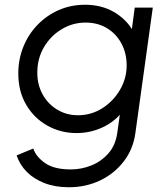

<svg xmlns="http://www.w3.org/2000/svg" viewBox="-20 -568 703 808"><path d="M50 86 120 57Q132 92 170 118.5Q208 145 278 145Q323 145 365 128Q407 111 437 76.5Q467 42 474 -12L492 -140L514 -128Q483 -70 425.5 -39Q368 -8 302 -8Q235 -8 179 -39.5Q123 -71 90 -127.5Q57 -184 57 -259Q57 -318 78 -370.5Q99 -423 137.5 -463Q176 -503 227 -525.5Q278 -548 338 -548Q407 -548 459.5 -517.5Q512 -487 541 -436L531 -416L547 -536H623L550 -10Q541 59 501 111Q461 163 401 191.5Q341 220 270 220Q212 220 167 202.5Q122 185 92.5 155Q63 125 50 86ZM513 -293Q513 -344 491 -385Q469 -426 430 -449.5Q391 -473 340 -473Q286 -473 239.5 -445Q193 -417 165 -369.5Q137 -322 137 -262Q137 -211 159.5 -170.5Q182 -130 221 -106.5Q260 -83 308 -83Q364 -83 410.5 -112.5Q457 -142 485 -190Q513 -238 513 -293Z"/></svg>

Font: Kosmopol Plus Jakarta Sans Italic It
Style: Regular
Weight: 400
Italic angle: -8.04999°
Designer: Gumpita Rahayu
Foundry: Tokotype
Version: Version 2.006